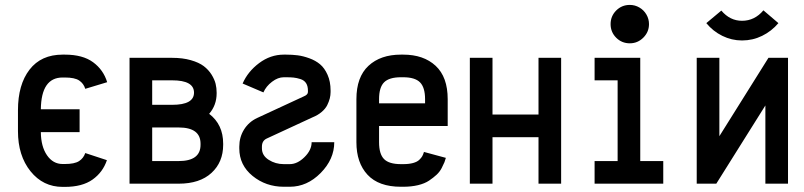

<svg xmlns="http://www.w3.org/2000/svg" viewBox="-20 -729 3191 762"><path d="M237.3 -421.4H228.5Q143.6 -421.4 142.1 -295.4H295.9V-204.6H142.1Q142.6 -147.5 166.5 -112.8Q190.4 -78.1 228.5 -78.1H237.3Q275.9 -78.1 293.7 -89.6Q311.5 -101.1 318.4 -121.6L404.3 -93.3Q388.2 -45.4 347.4 -16.4Q306.6 12.7 237.3 12.7H228.5Q150.9 12.7 101.1 -49.3Q51.3 -111.3 51.3 -208.5V-291.5Q51.3 -393.1 97.2 -452.6Q143.1 -512.2 228.5 -512.2H237.3Q308.6 -512.2 349.6 -481.9Q390.6 -451.7 405.3 -402.8L318.4 -376.5Q312 -397.5 294.4 -409.4Q276.9 -421.4 237.3 -421.4Z M663.1 -313Q750 -313 750 -361.3Q750 -410.2 663.1 -410.2H584V-313ZM584 -89.8H689Q775.9 -89.8 775.9 -154.3V-158.7Q775.9 -223.1 689 -223.1H584ZM494.1 0V-499.5H663.1Q705.1 -499.5 737.3 -490.2Q769.5 -481 788.6 -466.6Q807.6 -452.1 819.6 -432.9Q831.5 -413.6 835.7 -396.5Q839.8 -379.4 839.8 -361.3V-358.9Q839.8 -311.5 810.1 -277.3Q865.7 -234.9 865.7 -158.7V-154.3Q865.7 -85.4 819.3 -42.7Q772.9 0 689 0Z M1106.4 -512.2H1115.2Q1139.6 -512.2 1161.1 -509.5Q1182.6 -506.8 1207.5 -497.8Q1232.4 -488.8 1250.2 -473.9Q1268.1 -459 1280 -432.1Q1292 -405.3 1292 -369.6V-363.8Q1292 -351.1 1288.8 -338.4Q1285.6 -325.7 1278.6 -311.5Q1271.5 -297.4 1256.6 -284.7Q1241.7 -272 1221.2 -263.7L1038.6 -179.2Q1019.5 -170.4 1019.5 -147V-140.1Q1019.5 -111.8 1046.4 -94.7Q1073.2 -77.6 1106.4 -77.6H1129.9Q1160.2 -77.6 1188.5 -105.5Q1216.8 -133.3 1216.8 -164.6H1306.6Q1306.6 -97.2 1252.7 -42.5Q1198.7 12.2 1129.9 12.2H1106.4Q1035.2 12.2 982.4 -30.8Q929.7 -73.7 929.7 -140.1V-147Q929.7 -184.6 948.5 -214.8Q967.3 -245.1 1000.5 -260.7L1185.1 -346.2Q1202.1 -353 1202.1 -363.8V-369.6Q1202.1 -387.7 1194.6 -399.2Q1187 -410.6 1172.1 -415.3Q1157.2 -419.9 1145.5 -421.1Q1133.8 -422.4 1115.2 -422.4H1106.4Q1083 -422.4 1059.6 -404.5Q1036.1 -386.7 1025.4 -362.3L942.9 -397.5Q963.4 -444.8 1008.3 -478.5Q1053.2 -512.2 1106.4 -512.2Z M1667 -318.8V-335.4Q1667 -381.8 1647 -402.1Q1627 -422.4 1580.1 -422.4H1571.3Q1524.4 -422.4 1504.4 -402.3Q1484.4 -382.3 1484.4 -335.4V-318.8ZM1484.4 -229V-164.6Q1484.4 -117.7 1504.2 -97.7Q1523.9 -77.6 1571.3 -77.6H1580.1Q1603 -77.6 1619.1 -82Q1635.3 -86.4 1643.8 -94.5Q1652.3 -102.5 1656 -109.4Q1659.7 -116.2 1662.6 -126L1749.5 -102.5Q1747.1 -93.3 1743.9 -85.2Q1740.7 -77.1 1732.9 -62Q1725.1 -46.9 1712.6 -35.4Q1700.2 -23.9 1682.9 -12.2Q1665.5 -0.5 1638.9 5.9Q1612.3 12.2 1580.1 12.2H1571.3Q1482.9 12.2 1438.7 -35.4Q1394.5 -83 1394.5 -164.6V-335.4Q1394.5 -423.3 1442.4 -467.8Q1490.2 -512.2 1571.3 -512.2H1580.1Q1661.1 -512.2 1709 -467.8Q1756.8 -423.3 1756.8 -335.4V-229Z M1934.6 0H1844.7V-499.5H1934.6V-274.4H2117.2V-499.5H2207V0H2117.2V-184.6H1934.6Z M2479.5 -709.5Q2500 -709.5 2517.6 -699.2Q2535.2 -689 2545.4 -671.4Q2555.7 -653.8 2555.7 -633.3Q2555.7 -602.1 2533.2 -579.6Q2510.7 -557.1 2479.5 -557.1Q2447.8 -557.1 2425.5 -579.3Q2403.3 -601.6 2403.3 -633.3Q2403.3 -665 2425.5 -687.3Q2447.8 -709.5 2479.5 -709.5ZM2612.3 -89.8V0H2339.8V-89.8H2431.2V-410.2H2339.8V-499.5H2521V-89.8Z M2924.8 -568.4Q2883.8 -568.4 2846.7 -586.7Q2809.6 -605 2783.2 -637.2L2842.8 -687Q2877 -646.5 2924.8 -646.5Q2975.1 -646.5 3009.8 -688L3069.3 -637.2Q3042 -605 3004.6 -586.7Q2967.3 -568.4 2924.8 -568.4ZM2745.1 0V-499.5H2835V-188.5L3029.8 -499.5H3107.4V0H3017.6V-310.5L2822.8 0Z"/></svg>

Font: Anka/Coder Narrow
Style: Bold
Weight: 700
Width: 3
Monospace: yes
Version: Version 001.100